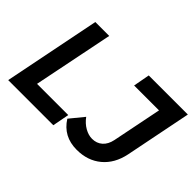

<svg xmlns="http://www.w3.org/2000/svg" viewBox="-122 -1001 1309 1309"><g transform="rotate(45 532.5 -347.0)"><path d="M190 -121H491L468 0H33L173 -700H307ZM1065 -700 969 -220Q947 -113 875.5 -53.5Q804 6 699 6Q570 6 504 -99L586 -199Q613 -162 649 -141.5Q685 -121 720 -121Q764 -121 794 -147.5Q824 -174 834 -223L906 -581H666L688 -700Z"/></g></svg>

Font: Gontserrat Medium
Style: Italic
Weight: 500
Italic angle: -11.3°
Designer: Julieta Ulanovsky
Foundry: Julieta Ulanovsky
Version: Version 6.001